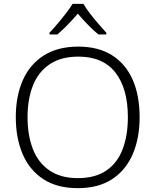

<svg xmlns="http://www.w3.org/2000/svg" viewBox="-20 -967 808 997"><path d="M384 10Q276 10 204.5 -37Q133 -84 97.5 -167Q62 -250 62 -359Q62 -468 98.5 -550.5Q135 -633 207.5 -679Q280 -725 387 -725Q490 -725 561 -680.5Q632 -636 668.5 -554Q705 -472 705 -358Q705 -249 669 -166Q633 -83 562 -36.5Q491 10 384 10ZM384 -42Q474 -42 531.5 -81Q589 -120 616.5 -191.5Q644 -263 644 -358Q644 -507 579.5 -590Q515 -673 387 -673Q298 -673 239 -634Q180 -595 151.5 -524Q123 -453 123 -359Q123 -264 151 -192.5Q179 -121 237.5 -81.5Q296 -42 384 -42ZM413 -947Q425 -926 446 -898.5Q467 -871 490.5 -844Q514 -817 532 -797V-788H491Q464 -810 436 -839Q408 -868 384 -896Q360 -868 332.5 -839.5Q305 -811 278 -788H237V-797Q256 -817 279 -844Q302 -871 323 -898.5Q344 -926 357 -947Z"/></svg>

Font: Noto Sans Symbols Light
Style: Regular
Weight: 300
Version: Version 2.002